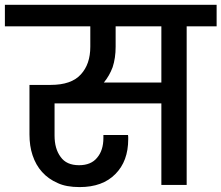

<svg xmlns="http://www.w3.org/2000/svg" viewBox="-44 -760 910 789"><path d="M431.2 -567.9Q431.2 -521.5 418.9 -483.9Q405.8 -448.7 382.8 -420.9H619.1V-651.9H431.2ZM-23.9 -651.9V-740.2H846.2V-651.9H723.1V0H619.1V-335H180.2V-203.1Q180.2 -148.4 205.1 -115.2Q229 -81.1 280.8 -81.1Q330.1 -81.1 355 -111.8Q380.9 -142.1 380.9 -192.9V-205.1H481.9Q482.9 -202.1 482.9 -194.8V-188Q482.9 -97.7 430.2 -44.9Q377.9 8.8 283.2 8.8Q228 8.8 192.9 -7.8Q154.8 -24.4 128.9 -53.2Q103 -82 89.8 -122.1Q77.1 -159.7 77.1 -208V-411.1H164.1Q249.5 -411.1 288.1 -454.1Q327.1 -496.1 327.1 -567.9V-651.9Z"/></svg>

Font: PoppinsZ Medium
Style: Regular
Weight: 500
Designer: Ninad Kale (Devanagari), Jonny Pinhorn (Latin)
Foundry: Indian Type Foundry
Version: Version 3.002;FEAKit 1.0